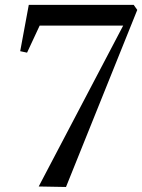

<svg xmlns="http://www.w3.org/2000/svg" viewBox="-20 -763 580 784"><path d="M483 -658.5H142L90.5 -548L62.5 -554L97.5 -743H526L540.5 -722.5L249.5 0.5L138 -1.5Z"/></svg>

Font: Merriweather 144pt
Style: Italic
Weight: 400
Italic angle: -7.8°
Version: Version 2.101